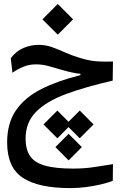

<svg xmlns="http://www.w3.org/2000/svg" viewBox="-20 -653 626 985"><path d="M340.8 312Q176.3 312 96.4 258.8Q16.6 205.6 16.6 77.6Q16.6 -21.5 62.3 -87.6Q107.9 -153.8 192.4 -196.3Q276.9 -238.8 392.6 -267.6V-274.4Q371.1 -276.4 347.9 -281.5Q324.7 -286.6 297.4 -294.4Q258.8 -305.7 228.3 -314.2Q197.8 -322.8 164.1 -322.8Q129.9 -322.8 99.9 -310.5Q69.8 -298.3 43.9 -279.8L35.2 -354.5Q64 -392.1 101.8 -407.5Q139.6 -422.9 177.7 -422.9Q213.9 -422.9 245.6 -411.6Q277.3 -400.4 312 -384.8Q346.2 -369.1 391.1 -355.5Q421.9 -346.2 446.8 -342Q471.7 -337.9 498 -337.4Q511.2 -336.9 526.9 -336.9Q542 -336.9 559.6 -337.4L558.1 -239.3Q418.5 -207.5 318.4 -170.4Q218.3 -133.3 164.8 -79.1Q111.3 -24.9 111.3 58.1Q111.3 111.8 133.3 146Q155.3 180.2 208.7 196Q262.2 211.9 355.5 211.9Q415 211.9 466.8 203.6Q518.6 195.3 559.6 189L558.6 274.4Q536.6 283.7 501.2 292.2Q465.8 300.8 424.1 306.4Q382.3 312 340.8 312ZM389.2 -85.9 460 -14.6 389.2 56.6 331.5 -1 274.4 56.6 203.1 -14.6 274.4 -85.9 331.5 -28.3ZM332 33.7 399.9 101.6 332 169.9 264.2 101.6ZM276.4 -475.1 197.8 -553.7 276.4 -632.8 355 -553.7Z"/></svg>

Font: CaskaydiaCove NFP
Style: Regular
Weight: 400
Designer: Aaron Bell
Foundry: Saja Typeworks
Version: Version 2111.001; VTT 6.35;Nerd Fonts 3.1.1